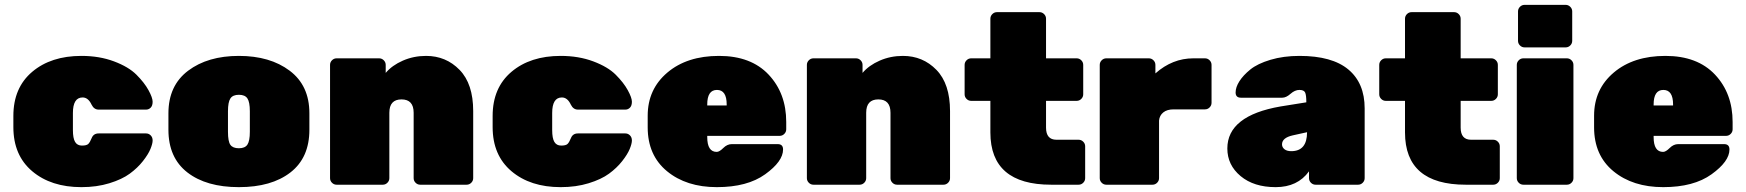

<svg xmlns="http://www.w3.org/2000/svg" viewBox="-20 -760 7184 790"><path d="M280 -295V-225Q280 -191 289 -176Q298 -161 317 -161Q336 -161 343 -167.5Q350 -174 357.5 -192.5Q365 -211 386 -211H581Q592 -211 600 -203Q608 -195 608 -182Q608 -169 599 -147Q590 -125 568 -97Q546 -69 514 -45.5Q482 -22 430 -6Q378 10 315 10Q190 10 112.5 -55.5Q35 -121 35 -237V-283Q35 -399 112.5 -464.5Q190 -530 315 -530Q389 -530 449 -507.5Q509 -485 541.5 -452.5Q574 -420 591 -389Q608 -358 608 -341.5Q608 -325 600 -317Q592 -309 581 -309H386Q367 -309 357 -329Q343 -359 320 -359Q280 -359 280 -295Z M673 -226V-294Q673 -408 754 -469Q835 -530 963 -530Q1091 -530 1172 -469Q1253 -408 1253 -294V-226Q1253 -111 1175 -50.5Q1097 10 963 10Q829 10 751 -50.5Q673 -111 673 -226ZM1008 -218V-302Q1008 -340 998 -355Q988 -370 963 -370Q938 -370 928 -355Q918 -340 918 -302V-218Q918 -178 928 -164Q938 -150 963 -150Q988 -150 998 -165Q1008 -180 1008 -218Z M1927 -303V-27Q1927 -16 1919 -8Q1911 0 1900 0H1709Q1698 0 1690 -8Q1682 -16 1682 -27V-296Q1682 -351 1632 -351Q1582 -351 1582 -296V-27Q1582 -16 1574 -8Q1566 0 1555 0H1365Q1354 0 1346 -8Q1338 -16 1338 -27V-493Q1338 -504 1346 -512Q1354 -520 1365 -520H1540Q1551 -520 1559 -512Q1567 -504 1567 -493V-460Q1593 -491 1637.5 -510.5Q1682 -530 1733 -530Q1815 -530 1871 -472.5Q1927 -415 1927 -303Z M2252 -295V-225Q2252 -191 2261 -176Q2270 -161 2289 -161Q2308 -161 2315 -167.5Q2322 -174 2329.5 -192.5Q2337 -211 2358 -211H2553Q2564 -211 2572 -203Q2580 -195 2580 -182Q2580 -169 2571 -147Q2562 -125 2540 -97Q2518 -69 2486 -45.5Q2454 -22 2402 -6Q2350 10 2287 10Q2162 10 2084.5 -55.5Q2007 -121 2007 -237V-283Q2007 -399 2084.5 -464.5Q2162 -530 2287 -530Q2361 -530 2421 -507.5Q2481 -485 2513.5 -452.5Q2546 -420 2563 -389Q2580 -358 2580 -341.5Q2580 -325 2572 -317Q2564 -309 2553 -309H2358Q2339 -309 2329 -329Q2315 -359 2292 -359Q2252 -359 2252 -295Z M3188 -201H2890V-196Q2890 -135 2929 -135Q2940 -135 2956 -151Q2972 -167 2991 -167H3180Q3202 -167 3202 -145Q3202 -96 3128.5 -43Q3055 10 2929.5 10Q2804 10 2724.5 -55.5Q2645 -121 2645 -236V-284Q2645 -393 2726 -461.5Q2807 -530 2938.5 -530Q3070 -530 3142.5 -453Q3215 -376 3215 -258V-228Q3215 -217 3207 -209Q3199 -201 3188 -201ZM2890 -330V-326H2970V-330Q2970 -390 2930 -390Q2890 -390 2890 -330Z M3889 -303V-27Q3889 -16 3881 -8Q3873 0 3862 0H3671Q3660 0 3652 -8Q3644 -16 3644 -27V-296Q3644 -351 3594 -351Q3544 -351 3544 -296V-27Q3544 -16 3536 -8Q3528 0 3517 0H3327Q3316 0 3308 -8Q3300 -16 3300 -27V-493Q3300 -504 3308 -512Q3316 -520 3327 -520H3502Q3513 -520 3521 -512Q3529 -504 3529 -493V-460Q3555 -491 3599.5 -510.5Q3644 -530 3695 -530Q3777 -530 3833 -472.5Q3889 -415 3889 -303Z M4284 -345V-235Q4284 -185 4327 -185H4418Q4429 -185 4437 -177Q4445 -169 4445 -158V-27Q4445 -16 4437 -8Q4429 0 4418 0H4305Q4055 0 4055 -215V-345H3976Q3965 -345 3957 -353Q3949 -361 3949 -372V-493Q3949 -504 3957 -512Q3965 -520 3976 -520H4055V-683Q4055 -694 4063 -702Q4071 -710 4082 -710H4257Q4268 -710 4276 -702Q4284 -694 4284 -683V-520H4410Q4421 -520 4429 -512Q4437 -504 4437 -493V-372Q4437 -361 4429 -353Q4421 -345 4410 -345Z M4734 -493V-458Q4804 -520 4890 -520H4938Q4949 -520 4957 -512Q4965 -504 4965 -493V-337Q4965 -326 4957 -318Q4949 -310 4938 -310H4809Q4782 -310 4766.5 -297.5Q4751 -285 4749 -264V-27Q4749 -16 4741 -8Q4733 0 4722 0H4532Q4521 0 4513 -8Q4505 -16 4505 -27V-493Q4505 -504 4513 -512Q4521 -520 4532 -520H4707Q4718 -520 4726 -512Q4734 -504 4734 -493Z M5030 -149Q5030 -284 5249 -322L5355 -339Q5355 -369 5350 -379.5Q5345 -390 5326.5 -390Q5308 -390 5290 -374Q5272 -358 5256 -358H5086Q5064 -358 5064 -379.5Q5064 -401 5079.5 -425.5Q5095 -450 5124.5 -474Q5154 -498 5207.5 -514Q5261 -530 5327 -530Q5461 -530 5528 -474Q5595 -418 5595 -314V-27Q5595 -16 5587 -8Q5579 0 5568 0H5393Q5382 0 5374 -8Q5366 -16 5366 -27V-55Q5319 10 5229 10Q5139 10 5084.5 -35.5Q5030 -81 5030 -149ZM5293 -138Q5358 -138 5358 -216L5299 -203Q5255 -193 5255 -166Q5255 -154 5265 -146Q5275 -138 5293 -138Z M5990 -345V-235Q5990 -185 6033 -185H6124Q6135 -185 6143 -177Q6151 -169 6151 -158V-27Q6151 -16 6143 -8Q6135 0 6124 0H6011Q5761 0 5761 -215V-345H5682Q5671 -345 5663 -353Q5655 -361 5655 -372V-493Q5655 -504 5663 -512Q5671 -520 5682 -520H5761V-683Q5761 -694 5769 -702Q5777 -710 5788 -710H5963Q5974 -710 5982 -702Q5990 -694 5990 -683V-520H6116Q6127 -520 6135 -512Q6143 -504 6143 -493V-372Q6143 -361 6135 -353Q6127 -345 6116 -345Z M6427 0H6248Q6237 0 6229 -8Q6221 -16 6221 -27V-493Q6221 -504 6229 -512Q6237 -520 6248 -520H6427Q6438 -520 6446 -512Q6454 -504 6454 -493V-27Q6454 -16 6446 -8Q6438 0 6427 0ZM6449 -713V-592Q6449 -581 6441 -573Q6433 -565 6422 -565H6253Q6242 -565 6234 -573Q6226 -581 6226 -592V-713Q6226 -724 6234 -732Q6242 -740 6253 -740H6422Q6433 -740 6441 -732Q6449 -724 6449 -713Z M7082 -201H6784V-196Q6784 -135 6823 -135Q6834 -135 6850 -151Q6866 -167 6885 -167H7074Q7096 -167 7096 -145Q7096 -96 7022.5 -43Q6949 10 6823.5 10Q6698 10 6618.5 -55.5Q6539 -121 6539 -236V-284Q6539 -393 6620 -461.5Q6701 -530 6832.5 -530Q6964 -530 7036.5 -453Q7109 -376 7109 -258V-228Q7109 -217 7101 -209Q7093 -201 7082 -201ZM6784 -330V-326H6864V-330Q6864 -390 6824 -390Q6784 -390 6784 -330Z"/></svg>

Font: Rubik One
Style: Regular
Weight: 400
Designer: Hubert and Fischer with Elvire Volk Leonovitch
Foundry: Hubert and Fischer with Elvire Volk Leonovitch
Version: Version 1.001